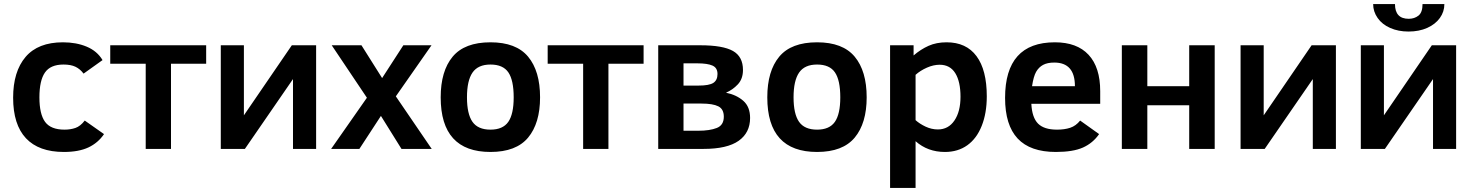

<svg xmlns="http://www.w3.org/2000/svg" viewBox="-20 -736 7276 949"><path d="M494.1 -73.2Q464.8 -29.8 417 -7.3Q369.1 15.1 295.9 15.1Q171.9 15.1 108.4 -52.5Q44.9 -120.1 44.9 -252.9Q44.9 -382.3 106.4 -454.6Q168 -526.9 291 -526.9Q356.9 -526.9 408.4 -505.4Q460 -483.9 486.8 -439L393.1 -372.1Q376 -395 353 -406Q330.1 -417 293.9 -417Q229.5 -417 202.1 -377.4Q174.8 -337.9 174.8 -254.9Q174.8 -171.9 202.9 -133.5Q231 -95.2 298.8 -95.2Q328.1 -95.2 352.5 -103.5Q377 -111.8 398.9 -140.1Z M999 -420.9H825.2V0H700.2V-420.9H524.9V-512.2H999Z M1190.4 0H1071.3V-512.2H1185.5V-166L1422.4 -512.2H1542.5V0H1428.2V-345.2Z M1964.4 0 1862.8 -163.1 1756.3 0H1616.7L1793.5 -252.9L1619.6 -512.2H1766.6L1868.7 -350.1L1973.6 -512.2H2112.8L1936.5 -259.8L2113.8 0Z M2649.4 -254.9Q2649.4 -127 2590.3 -55.9Q2531.2 15.1 2404.3 15.1Q2158.2 15.1 2158.2 -254.9Q2158.2 -384.8 2217.3 -455.8Q2276.4 -526.9 2404.3 -526.9Q2531.2 -526.9 2590.3 -455.8Q2649.4 -384.8 2649.4 -254.9ZM2519 -254.9Q2519 -339.4 2492.7 -378.2Q2466.3 -417 2404.3 -417Q2342.8 -417 2315.4 -377.2Q2288.1 -337.4 2288.1 -254.9Q2288.1 -172.9 2315.2 -134Q2342.3 -95.2 2404.3 -95.2Q2465.3 -95.2 2492.2 -133.5Q2519 -171.9 2519 -254.9Z M3161.1 -420.9H2987.3V0H2862.3V-420.9H2687V-512.2H3161.1Z M3687.5 -152.8Q3687.5 -80.1 3630.9 -40Q3574.2 0 3457.5 0H3233.4V-512.2H3441.4Q3553.2 -512.2 3602.8 -484.1Q3652.3 -456.1 3652.3 -390.1Q3652.3 -346.2 3627 -319.1Q3601.6 -292 3568.4 -277.8Q3620.6 -267.1 3654.1 -237.5Q3687.5 -208 3687.5 -152.8ZM3526.4 -370.1Q3526.4 -400.9 3501.5 -411.9Q3476.6 -422.9 3427.2 -422.9H3358.4V-313H3432.6Q3485.4 -313 3505.9 -326.4Q3526.4 -339.8 3526.4 -370.1ZM3557.6 -159.2Q3557.6 -196.8 3530.5 -210.4Q3503.4 -224.1 3447.3 -224.1H3358.4V-89.8H3431.6Q3488.3 -89.8 3522.9 -103.5Q3557.6 -117.2 3557.6 -159.2Z M4263.7 -254.9Q4263.7 -127 4204.6 -55.9Q4145.5 15.1 4018.6 15.1Q3772.5 15.1 3772.5 -254.9Q3772.5 -384.8 3831.5 -455.8Q3890.6 -526.9 4018.6 -526.9Q4145.5 -526.9 4204.6 -455.8Q4263.7 -384.8 4263.7 -254.9ZM4133.3 -254.9Q4133.3 -339.4 4106.9 -378.2Q4080.6 -417 4018.6 -417Q3957 -417 3929.7 -377.2Q3902.3 -337.4 3902.3 -254.9Q3902.3 -172.9 3929.4 -134Q3956.5 -95.2 4018.6 -95.2Q4079.6 -95.2 4106.4 -133.5Q4133.3 -171.9 4133.3 -254.9Z M4857.4 -259.8Q4857.4 -177.2 4832.5 -114.3Q4807.6 -51.3 4761.2 -18.1Q4714.8 15.1 4650.4 15.1Q4565.4 15.1 4505.4 -38.1V192.9H4379.4V-512.2H4495.6V-461.9Q4530.8 -492.2 4569.6 -509.5Q4608.4 -526.9 4658.7 -526.9Q4755.9 -526.9 4806.6 -458.5Q4857.4 -390.1 4857.4 -259.8ZM4727.5 -257.8Q4727.5 -332.5 4701.7 -374.3Q4675.8 -416 4624.5 -416Q4593.8 -416 4561.3 -401.6Q4528.8 -387.2 4505.4 -366.2V-142.1Q4525.4 -124 4554.9 -110.1Q4584.5 -96.2 4615.7 -96.2Q4667.5 -96.2 4697.5 -140.4Q4727.5 -184.6 4727.5 -257.8Z M5077.6 -223.1Q5081.1 -154.8 5110.8 -125Q5140.6 -95.2 5204.6 -95.2Q5241.7 -95.2 5269.8 -104.5Q5297.9 -113.8 5318.8 -140.1L5412.6 -73.2Q5381.8 -28.8 5332.8 -6.8Q5283.7 15.1 5198.7 15.1Q5072.3 15.1 5010 -51.3Q4947.8 -117.7 4947.8 -252Q4947.8 -526.9 5193.8 -526.9Q5303.2 -526.9 5360.6 -465.1Q5418 -403.3 5418 -285.2V-223.1ZM5293 -310.1Q5293 -426.8 5190.9 -426.8Q5157.2 -426.8 5135.7 -415.3Q5114.3 -403.8 5101.3 -381.1Q5088.4 -358.4 5081.1 -310.1Z M5983.9 0H5857.9V-215.8H5650.9V0H5524.9V-512.2H5650.9V-310.1H5857.9V-512.2H5983.9Z M6231 0H6111.8V-512.2H6226.1V-166L6462.9 -512.2H6583V0H6468.8V-345.2Z M6825.2 0H6706.1V-512.2H6820.3V-166L7057.1 -512.2H7177.2V0H7063V-345.2ZM7119.1 -715.8Q7119.1 -678.2 7096.9 -647.2Q7074.7 -616.2 7034.4 -598.1Q6994.1 -580.1 6941.9 -580.1Q6891.6 -580.1 6851.6 -597.7Q6811.5 -615.2 6789.3 -647Q6767.1 -678.7 6767.1 -715.8H6875Q6875 -643.1 6942.9 -643.1Q6971.2 -643.1 6991.2 -658.9Q7011.2 -674.8 7011.2 -715.8Z"/></svg>

Font: Clear Sans
Style: Bold
Weight: 700
Foundry: Intel Corporation
Version: Version 1.00